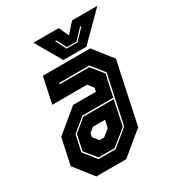

<svg xmlns="http://www.w3.org/2000/svg" viewBox="-168 -804 838 910"><g transform="rotate(-30 251.0 -349.0)"><path d="M93 0 12 -103 42.5 -245.5 167 -348.5H292L296.5 -368L272.5 -398.5H82L112 -540H371.5L452.5 -437L381.5 -103L256.5 0ZM143 -66H236.5L325.5 -139L382 -403L327 -472H162.5L161 -465H323L374.5 -401L349 -283H180.5L107.5 -223L88.5 -134ZM147 -73 96 -136 114 -220.5 181 -276H347.5L319 -141L235.5 -73ZM192 -141.5H217.5L254.5 -172L263 -212H197L171.5 -191L167.5 -172ZM233.5 -556 151.5 -698H290L315 -644L363 -698H501.5L359.5 -556ZM274 -595H333.5L388.5 -653H380.5L331 -600.5H278.5L251.5 -653H244Z"/></g></svg>

Font: Tourney Condensed ExtraBold
Style: Italic
Weight: 800
Width: 3
Italic angle: -12°
Designer: Tyler Finck
Foundry: Etcetera Type Co
Version: Version 1.010; ttfautohint (v1.8.3)